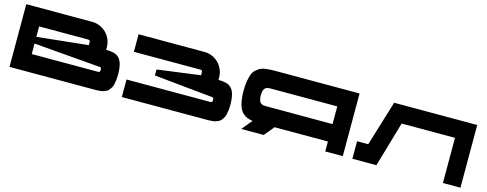

<svg xmlns="http://www.w3.org/2000/svg" viewBox="-27 -1385 5249 2071"><g transform="rotate(15 2598.0 -349.5)"><path d="M1039.6 -447.8Q1060.1 -447.3 1075.2 -446.3Q1090.3 -445.3 1107.9 -442.4Q1125.5 -439.5 1138.4 -434.6Q1151.4 -429.7 1165 -421.1Q1178.7 -412.6 1188.5 -401.1Q1198.2 -389.6 1207 -372.8Q1215.8 -356 1221.2 -334.7Q1226.6 -313.5 1229.7 -285.6Q1232.9 -257.8 1232.9 -224.1Q1232.9 -187.5 1229 -157.5Q1225.1 -127.4 1219.5 -105.5Q1213.9 -83.5 1201.9 -66.4Q1189.9 -49.3 1180.4 -38.3Q1170.9 -27.3 1152.6 -19.8Q1134.3 -12.2 1122.1 -8.3Q1109.9 -4.4 1086.4 -2.4Q1063 -0.5 1049.6 -0.2Q1036.1 0 1008.8 0H80.1V-700.2H815.4Q876 -700.2 927.7 -670.2Q979.5 -640.1 1009.5 -588.4Q1039.6 -536.6 1039.6 -476.1ZM817.9 -504.4H275.9V-387.7L846.2 -447.8V-476.1Q846.2 -486.3 844.2 -492.4Q842.3 -498.5 837.6 -501Q833 -503.4 829.3 -503.9Q825.7 -504.4 817.9 -504.4ZM1011.2 -195.8Q1019 -195.8 1022.5 -196.3Q1025.9 -196.8 1030.8 -199Q1035.6 -201.2 1037.4 -207.3Q1039.1 -213.4 1039.1 -223.6Q1039.1 -233.9 1037.1 -240Q1035.2 -246.1 1030.5 -248.5Q1025.9 -251 1022.2 -251.5Q1018.6 -252 1010.7 -252L275.9 -313V-195.8Z M2293.5 -447.8Q2320.3 -447.3 2338.9 -445.6Q2357.4 -443.8 2379.4 -438.5Q2401.4 -433.1 2416 -423.6Q2430.7 -414.1 2445.1 -397.5Q2459.5 -380.9 2468 -357.7Q2476.6 -334.5 2481.9 -300.8Q2487.3 -267.1 2487.3 -223.6Q2487.3 -187 2483.4 -157Q2479.5 -127 2473.9 -105Q2468.3 -83 2456.3 -65.9Q2444.3 -48.8 2434.8 -37.8Q2425.3 -26.9 2407 -19.3Q2388.7 -11.7 2376.5 -7.8Q2364.3 -3.9 2340.8 -2Q2317.4 0 2304 0.2Q2290.5 0.5 2263.2 0.5H1334.5V-195.3H2265.1Q2272.9 -195.3 2276.6 -195.8Q2280.3 -196.3 2284.9 -198.7Q2289.6 -201.2 2291.5 -207.3Q2293.5 -213.4 2293.5 -223.6Q2293.5 -233.9 2291.5 -240Q2289.6 -246.1 2284.9 -248.5Q2280.3 -251 2276.6 -251.5Q2272.9 -252 2265.1 -252L1619.1 -316.4V-383.3L2099.6 -447.8V-476.1Q2099.6 -486.3 2097.7 -492.4Q2095.7 -498.5 2091.1 -501Q2086.4 -503.4 2082.8 -503.9Q2079.1 -504.4 2071.3 -504.4H1334V-700.2H2069.3Q2129.9 -700.2 2181.6 -670.2Q2233.4 -640.1 2263.4 -588.4Q2293.5 -536.6 2293.5 -476.1Z M2878.9 -700.2H3801.8V-0.5H3606V-111.3H3010.3L2918.9 -0.5H2668L2763.2 -115.7Q2729.5 -120.1 2704.1 -130.1Q2678.7 -140.1 2655.3 -160.6Q2631.8 -181.2 2617.2 -212.4Q2602.5 -243.7 2593.8 -292.5Q2585 -341.3 2585 -405.8Q2585 -467.8 2593.5 -514.9Q2602.1 -562 2613.8 -593Q2625.5 -624 2650.1 -645.3Q2674.8 -666.5 2693.8 -677.2Q2712.9 -688 2750.2 -693.4Q2787.6 -698.7 2810.3 -699.5Q2833 -700.2 2878.9 -700.2ZM2876.5 -306.6 3605.5 -305.7V-503.4H2876.5Q2864.3 -503.4 2858.6 -503.4Q2853 -503.4 2842.3 -502.4Q2831.5 -501.5 2826.4 -499.8Q2821.3 -498 2813.2 -494.9Q2805.2 -491.7 2801 -486.8Q2796.9 -481.9 2791.5 -474.6Q2786.1 -467.3 2783.7 -457.5Q2781.2 -447.8 2779.5 -434.6Q2777.8 -421.4 2777.8 -405.3Q2777.8 -384.8 2780.8 -368.9Q2783.7 -353 2787.6 -342.5Q2791.5 -332 2799.8 -325Q2808.1 -317.9 2814.5 -314.2Q2820.8 -310.5 2833.3 -308.8Q2845.7 -307.1 2853.3 -306.9Q2860.8 -306.6 2876.5 -306.6Z M4188 -700.2H5115.7V0H4919.9V-504.4H4324.2L4177.2 0H3909.2V-195.8H4033.7Z"/></g></svg>

Font: Donpoligrafbum
Style: Bold
Weight: 700
Designer: Sasha Pavljenko
Version: Version 1.002;Fontself Maker 3.5.8